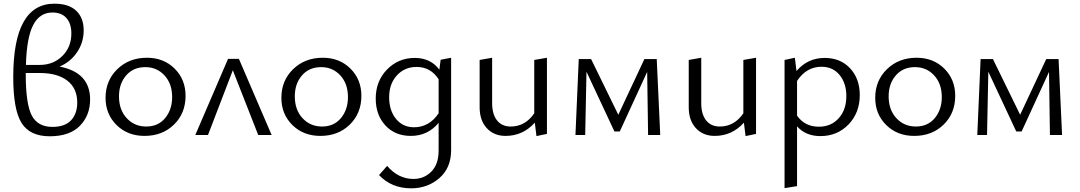

<svg xmlns="http://www.w3.org/2000/svg" viewBox="-20 -734 5872 1044"><path d="M304 -372Q470 -340 470 -193Q470 -107 414.5 -50Q359 7 250 7Q143 7 97.5 -65Q52 -137 52 -315Q52 -714 276 -714Q354 -714 394.5 -675.5Q435 -637 435 -569Q435 -503 399 -450Q363 -397 304 -372ZM265 -666Q196 -666 160.5 -598Q125 -530 121 -381H196Q270 -381 319 -429.5Q368 -478 368 -552Q368 -605 341.5 -635.5Q315 -666 265 -666ZM265 -44Q333 -44 366.5 -80Q400 -116 400 -176Q400 -254 346 -295.5Q292 -337 197 -337H120V-331Q120 -169 152.5 -106.5Q185 -44 265 -44Z M766 5Q674 5 614 -54Q554 -113 554 -202Q554 -296 618 -358Q682 -420 779 -420Q870 -420 929.5 -361Q989 -302 989 -213Q989 -118 926 -56.5Q863 5 766 5ZM775 -46Q840 -46 878 -92Q916 -138 916 -206Q916 -279 874.5 -324Q833 -369 770 -369Q705 -369 666 -324Q627 -279 627 -210Q627 -137 669 -91.5Q711 -46 775 -46Z M1457 0H1384L1246 -352L1111 0H1042L1220 -414H1279Z M1722 5Q1630 5 1570 -54Q1510 -113 1510 -202Q1510 -296 1574 -358Q1638 -420 1735 -420Q1826 -420 1885.5 -361Q1945 -302 1945 -213Q1945 -118 1882 -56.5Q1819 5 1722 5ZM1731 -46Q1796 -46 1834 -92Q1872 -138 1872 -206Q1872 -279 1830.5 -324Q1789 -369 1726 -369Q1661 -369 1622 -324Q1583 -279 1583 -210Q1583 -137 1625 -91.5Q1667 -46 1731 -46Z M2376 -409 2433 -420V82Q2433 179 2369 234.5Q2305 290 2216 290Q2109 290 2041 218L2085 168Q2146 239 2228 239Q2286 239 2325.5 199Q2365 159 2365 84V-66Q2306 5 2214 5Q2128 5 2075.5 -52Q2023 -109 2023 -198Q2023 -293 2084.5 -356Q2146 -419 2235 -419Q2322 -419 2369 -355ZM2231 -42Q2314 -42 2365 -118V-303Q2322 -370 2245 -370Q2180 -370 2138 -324Q2096 -278 2096 -205Q2096 -134 2133 -88Q2170 -42 2231 -42Z M2885 -408 2954 -420V-6L2897 6L2888 -67Q2823 5 2729 5Q2666 5 2627 -37Q2588 -79 2588 -151V-408L2656 -420V-173Q2656 -113 2682.5 -79.5Q2709 -46 2757 -46Q2836 -46 2885 -118Z M3570 0H3504L3499 -343L3350 -19H3321L3169 -344L3162 0H3109L3127 -413H3194L3342 -110L3484 -413H3551Z M4022 -408 4091 -420V-6L4034 6L4025 -67Q3960 5 3866 5Q3803 5 3764 -37Q3725 -79 3725 -151V-408L3793 -420V-173Q3793 -113 3819.5 -79.5Q3846 -46 3894 -46Q3973 -46 4022 -118Z M4464 -419Q4550 -419 4602.5 -362.5Q4655 -306 4655 -217Q4655 -121 4594 -57.5Q4533 6 4441 6Q4361 6 4314 -47V278L4246 289V-408L4302 -420L4311 -348Q4372 -419 4464 -419ZM4433 -45Q4499 -45 4540.5 -91Q4582 -137 4582 -212Q4582 -281 4545.5 -326Q4509 -371 4447 -371Q4365 -371 4314 -294V-105Q4356 -45 4433 -45Z M4951 5Q4859 5 4799 -54Q4739 -113 4739 -202Q4739 -296 4803 -358Q4867 -420 4964 -420Q5055 -420 5114.5 -361Q5174 -302 5174 -213Q5174 -118 5111 -56.5Q5048 5 4951 5ZM4960 -46Q5025 -46 5063 -92Q5101 -138 5101 -206Q5101 -279 5059.5 -324Q5018 -369 4955 -369Q4890 -369 4851 -324Q4812 -279 4812 -210Q4812 -137 4854 -91.5Q4896 -46 4960 -46Z M5755 0H5689L5684 -343L5535 -19H5506L5354 -344L5347 0H5294L5312 -413H5379L5527 -110L5669 -413H5736Z"/></svg>

Font: EauTestInfant
Style: Regular
Weight: 400
Designer: Christian Thalmann (Catharsis Fonts)
Version: Version 0.001;PS 000.001;hotconv 1.0.88;makeotf.lib2.5.64775